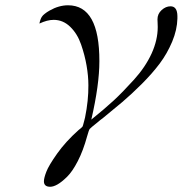

<svg xmlns="http://www.w3.org/2000/svg" viewBox="-20 -466 698 734"><path d="M130.9 -376Q130.9 -377.9 131.8 -381.3Q132.8 -384.8 133.3 -386.5Q133.8 -388.2 135 -391.6Q136.2 -395 137.2 -397Q138.2 -398.9 140.1 -401.9Q142.1 -404.8 144.5 -407.5Q147 -410.2 150.9 -413.1Q154.8 -416 159.4 -419.4Q164.1 -422.9 169.9 -425.8Q205.1 -445.8 240.2 -445.8Q360.4 -445.8 359.9 -231.9Q359.9 -142.1 329.1 -8.8Q379.9 -49.8 414.1 -81.3Q448.2 -112.8 492.2 -161.4Q536.1 -210 559.6 -261.5Q583 -313 583 -362.8Q583 -369.6 582.5 -379.4Q582 -389.2 582 -392.1Q582 -413.1 597.9 -427.5Q613.8 -441.9 631.8 -441.9Q657.7 -441.9 658.2 -404.8V-395Q657.2 -352.1 638.2 -306.6Q619.1 -261.2 590.6 -223.1Q562 -185.1 522.5 -145.5Q482.9 -106 447.5 -75.9Q412.1 -45.9 374 -15.1Q360.8 -5.4 355 0Q326.2 22.9 323 26.9Q319.8 30.8 313 55.2Q297.9 110.4 277.3 150.1Q256.8 189.9 236.3 210Q215.8 230 200 239Q184.1 248 171.9 248Q147.9 248 147.9 227.1Q147.9 214.8 157 190.9Q166 167 198.5 121.1Q231 75.2 280.8 30.8Q282.7 28.8 286.4 26.4Q290 23.9 291 22.5Q292 21 293.9 19.5Q295.9 18.1 296.4 15.6Q296.9 13.2 297.9 11Q298.8 8.8 299.8 3.9Q300.8 -1 302 -4.4Q303.2 -7.8 305.2 -17.1Q318.4 -82 317.9 -140.1Q317.9 -175.3 311 -215.1Q304.2 -254.9 290 -295.9Q275.9 -336.9 248.5 -363.5Q221.2 -390.1 185.1 -390.1Q160.6 -390.1 130.9 -376Z"/></svg>

Font: CMU Classical Serif
Style: Italic
Weight: 500
Italic angle: -14.04°
Version: Version 0.7.0